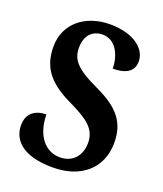

<svg xmlns="http://www.w3.org/2000/svg" viewBox="-136 -814 778 914"><g transform="rotate(20 253.0 -357.0)"><path d="M239 10C382 10 475 -71 475 -200C475 -300 429 -362 308 -418C189 -473 162 -511 162 -569C162 -631 196 -666 248 -666C314 -666 347 -596 347 -530C422 -530 452 -559 452 -605C452 -663 391 -724 264 -724C141 -724 46 -651 46 -533C46 -434 89 -368 210 -310C306 -264 358 -230 358 -157C358 -94 320 -47 254 -47C185 -47 127 -104 125 -217C74 -217 29 -192 29 -128C29 -61 77 10 239 10Z"/></g></svg>

Font: Noto Serif Myanmar Condensed
Style: Bold
Weight: 700
Width: 3
Designer: Ben Mitchell and the Monotype Design Team
Foundry: Monotype Imaging Inc.
Version: Version 2.106